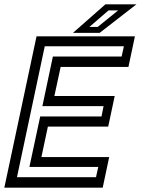

<svg xmlns="http://www.w3.org/2000/svg" viewBox="-37 -868 651 888"><path d="M-17 0 132 -700H587L557 -558.5H243.5L214.5 -424H493.5L463.5 -282.5H184.5L154.5 -141.5H468L438 0ZM41.5 -48.5H407L417.5 -96H99L149 -329.5H432.5L442 -377H159L207.5 -606.5H525.5L536 -654H170ZM300.5 -716 450.5 -848H594L424 -716ZM376.5 -743.5H415L509.5 -820H465Z"/></svg>

Font: Tourney Thin Medium
Style: Italic
Weight: 500
Italic angle: -12°
Version: Version 1.015